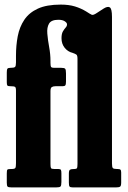

<svg xmlns="http://www.w3.org/2000/svg" viewBox="-20 -815 557 835"><path d="M199.5 -418.5V-102Q199.5 -88 201.8 -84Q204 -80 216.5 -80H234Q242.5 -80 244.8 -76.2Q247 -72.5 247 -61.5V-23.5Q247 -8 243.2 -4Q239.5 0 224.5 0H30Q16.5 0 13 -3.5Q9.5 -7 9.5 -20.5V-60.5Q9.5 -74 12 -77Q14.5 -80 26.5 -80H30Q44 -80 46.8 -84.8Q49.5 -89.5 49.5 -105.5V-421Q49.5 -435 45 -437.5Q40.5 -440 26.5 -440H25Q14.5 -440 12 -443.2Q9.5 -446.5 9.5 -457.5V-499.5Q9.5 -512 12.2 -516Q15 -520 25 -520H26.5Q41.5 -520 45.5 -524Q49.5 -528 49.5 -543.5V-572Q49.5 -617.5 57.2 -657.8Q65 -698 85.8 -729Q106.5 -760 144.8 -777.5Q183 -795 244 -795Q279.5 -795 305.8 -787Q332 -779 355 -765Q372.5 -753.5 379 -750.8Q385.5 -748 401 -758.5L429.5 -777Q448 -789 457.5 -783Q467 -777 467 -741.5V-104.5Q467 -88 470.8 -84Q474.5 -80 489.5 -80H492Q501 -80 504 -76.8Q507 -73.5 507 -64.5V-21Q507 -7 502.5 -3.5Q498 0 485 0H296.5Q285.5 0 282.5 -3.8Q279.5 -7.5 279.5 -21V-60Q279.5 -74 284.5 -77Q289.5 -80 301.5 -80H303.5Q312 -80 314.5 -83.5Q317 -87 317 -102V-559Q317 -574 312.2 -577.5Q307.5 -581 296 -585Q275 -590 261.2 -607.2Q247.5 -624.5 247.5 -648.5Q247.5 -668 253.5 -678.2Q259.5 -688.5 265.5 -695Q271.5 -701.5 271.5 -709Q271.5 -716 261.5 -722.5Q251.5 -729 234 -729Q203 -729 193.2 -712.2Q183.5 -695.5 185.8 -668.5Q188 -641.5 193.8 -610.2Q199.5 -579 199.5 -550V-542Q199.5 -528 202.2 -524Q205 -520 215 -520H246.5Q259.5 -520 263.2 -516.2Q267 -512.5 267 -495.5V-461Q267 -447.5 264 -443.8Q261 -440 252 -440H221Q211 -440 205.2 -436.2Q199.5 -432.5 199.5 -418.5Z"/></svg>

Font: Besley* Condensed
Style: Bold
Weight: 700
Width: 3
Designer: Owen Earl
Foundry: indestructible type*
Version: Version 3.000; ttfautohint (v1.8.3)